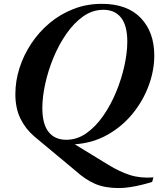

<svg xmlns="http://www.w3.org/2000/svg" viewBox="-20 -747 824 1000"><path d="M370.5 140 158.5 -36.5Q112.5 -76 86.2 -129.8Q60 -183.5 60 -257Q60 -325 81.5 -392.5Q103 -460 143 -520.2Q183 -580.5 238.5 -627Q294 -673.5 362.8 -700.2Q431.5 -727 510 -727Q642.5 -727 713 -653.5Q783.5 -580 783.5 -458Q783.5 -379.5 754.2 -300.5Q725 -221.5 670.5 -154.8Q616 -88 539.8 -45Q463.5 -2 369.5 4.5L546 112.5Q602.5 147 656.5 164.5Q710.5 182 779 177L772.5 200.5Q750.5 207.5 720.5 215Q690.5 222.5 658.5 227.5Q626.5 232.5 598.5 232.5Q527.5 232.5 476.5 211Q425.5 189.5 370.5 140ZM200.5 -184.5Q200.5 -101 233 -60Q265.5 -19 325 -19Q381.5 -19 430 -53.2Q478.5 -87.5 517.8 -144Q557 -200.5 585 -268.2Q613 -336 628 -404.8Q643 -473.5 643 -530.5Q643 -614 610.5 -655Q578 -696 518.5 -696Q462 -696 413.5 -661.8Q365 -627.5 325.8 -571Q286.5 -514.5 258.5 -446.8Q230.5 -379 215.5 -310.2Q200.5 -241.5 200.5 -184.5Z"/></svg>

Font: Newsreader Display SemiBold
Style: Italic
Weight: 600
Italic angle: -17°
Designer: Hugues Gentile
Foundry: Production Type
Version: Version 1.001